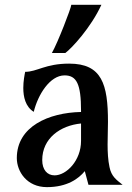

<svg xmlns="http://www.w3.org/2000/svg" viewBox="-20 -767 548 797"><path d="M347.2 0H488.8C463.4 -20.5 442.4 -34.2 434.6 -73.2C421.9 -132.8 428.2 -201.7 428.2 -260.7C428.2 -418 402.8 -502.9 267.1 -502.9C168.5 -502.9 133.8 -468.8 84.5 -468.8C82 -456.5 76.7 -430.7 76.7 -401.9C76.7 -365.2 85.4 -324.2 120.1 -302.7C137.2 -373.5 187 -454.1 248 -454.1C297.9 -454.1 316.4 -418.5 316.4 -307.6V-302.2C182.1 -299.3 49.8 -242.2 49.8 -110.8C49.8 -55.2 91.3 9.8 174.8 9.8C258.3 9.8 306.2 -24.9 332 -56.6ZM206.5 -39.1C175.8 -39.1 155.3 -62.5 155.3 -102.5C155.3 -192.9 230.5 -246.1 316.4 -254.4V-182.1C316.4 -100.6 255.9 -39.1 206.5 -39.1ZM400.9 -747.1H275.9C275.9 -734.9 219.2 -588.4 195.3 -546.9H251C278.3 -566.9 357.9 -653.3 400.9 -747.1Z"/></svg>

Font: Amarante
Style: Regular
Weight: 400
Designer: Karolina Lach
Foundry: Sorkin Type Co.
Version: Version 1.001